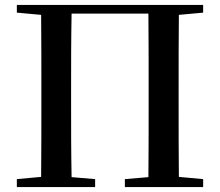

<svg xmlns="http://www.w3.org/2000/svg" viewBox="-20 -755 888 775"><path d="M48 -704 146 -695C147 -595 147 -495 147 -393V-342C147 -241 147 -140 146 -41L48 -32V0H364V-32L269 -40C267 -141 267 -241 267 -343V-393C267 -496 267 -599 269 -700H579C580 -598 580 -496 580 -393V-343C580 -240 580 -139 579 -40L484 -32V0H800V-32L702 -41C701 -141 701 -242 701 -342V-393C701 -494 701 -596 702 -695L800 -704V-735H48Z"/></svg>

Font: Noto Serif CJK KR SemiBold
Style: Regular
Weight: 600
Designer: Ryoko NISHIZUKA 西塚涼子 (kana & ideographs); Frank Grießhammer (Latin, Greek & Cyrillic); Wenlong ZHANG 张文龙 (bopomofo); San
Foundry: Adobe
Version: Version 2.001;hotconv 1.1.0;makeotfexe 2.6.0